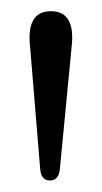

<svg xmlns="http://www.w3.org/2000/svg" viewBox="-20 -792 177 334"><path d="M67 -478Q52 -478 50 -497L32.5 -709Q25 -772.5 68.5 -772.5Q112 -772.5 104.5 -709.5L84 -496.5Q81.5 -478 67 -478Z"/></svg>

Font: Fraunces 9pt S000 Light
Style: Regular
Weight: 300
Version: Version 1.000; ttfautohint (v1.8.3)